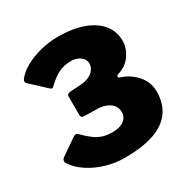

<svg xmlns="http://www.w3.org/2000/svg" viewBox="-172 -900 1029 1057"><g transform="rotate(-30 342.5 -371.0)"><path d="M58 -618Q48 -629 58 -644Q82 -676 125.5 -700Q169 -724 223.5 -738Q278 -752 335 -752Q429 -752 496 -727.5Q563 -703 598.5 -658.5Q634 -614 634 -554Q634 -511 606 -468Q578 -425 522 -408Q511 -404 510.5 -397.5Q510 -391 521 -387Q563 -373 593.5 -347.5Q624 -322 640.5 -290Q657 -258 657 -221Q657 -144 620 -92.5Q583 -41 509 -15.5Q435 10 323 10Q262 10 204 -7.5Q146 -25 100 -55.5Q54 -86 28 -125Q21 -136 23.5 -146Q26 -156 36 -162L137 -232Q147 -238 153.5 -238Q160 -238 164 -233Q195 -202 220 -183Q245 -164 272 -155Q299 -146 335 -146Q382 -146 408 -165.5Q434 -185 434 -217Q434 -241 421 -259Q408 -277 384 -287.5Q360 -298 328 -299L244 -301Q223 -301 223 -318V-439Q223 -453 244 -456L311 -460Q343 -462 365.5 -472.5Q388 -483 400.5 -500Q413 -517 413 -539Q413 -556 402 -570Q391 -584 372.5 -592Q354 -600 331 -600Q288 -600 254 -584Q220 -568 179 -529Q172 -522 167.5 -521.5Q163 -521 155 -528L58 -618Z"/></g></svg>

Font: Libre Franklin Black
Style: Regular
Weight: 900
Designer: Pablo Impallari, Rodrigo Fuenzalida, Nhung Nguyen
Foundry: Impallari Type
Version: Version 3.000